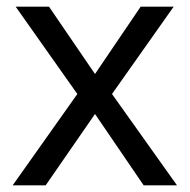

<svg xmlns="http://www.w3.org/2000/svg" viewBox="-20 -556 569 576"><path d="M212 -274 27 -536H127L265 -334L402 -536H501L316 -274L511 0H411L265 -214L117 0H18Z"/></svg>

Font: hindi115
Style: Book
Weight: 400
Designer: Jelle Bosma - Monotype Design Team
Foundry: Monotype Imaging Inc.
Version: Version 2.003